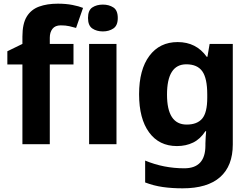

<svg xmlns="http://www.w3.org/2000/svg" viewBox="-20 -785 1365 1045"><path d="M380 -434H251V0H102V-434H20V-506L102 -546V-586Q102 -656 125.5 -694.5Q149 -733 192.5 -749Q236 -765 295 -765Q339 -765 374.5 -758Q410 -751 432 -742L394 -633Q377 -638 357 -642.5Q337 -647 311 -647Q280 -647 265.5 -628Q251 -609 251 -580V-546H380Z M540 -760Q573 -760 597 -744.5Q621 -729 621 -687Q621 -646 597 -630Q573 -614 540 -614Q506 -614 482.5 -630Q459 -646 459 -687Q459 -729 482.5 -744.5Q506 -760 540 -760ZM614 -546V0H465V-546Z M947 -556Q1048 -556 1105 -476H1109L1121 -546H1247V1Q1247 118 1178 179Q1109 240 974 240Q916 240 866.5 233Q817 226 770 208V89Q871 131 983 131Q1098 131 1098 7V-4Q1098 -21 1099.5 -39Q1101 -57 1102 -71H1098Q1070 -28 1031 -9Q992 10 943 10Q846 10 791.5 -64.5Q737 -139 737 -272Q737 -406 793 -481Q849 -556 947 -556ZM994 -435Q889 -435 889 -270Q889 -107 996 -107Q1053 -107 1080.5 -139.5Q1108 -172 1108 -253V-271Q1108 -359 1081 -397Q1054 -435 994 -435Z"/></svg>

Font: Noto Sans Devanagari UI
Style: Bold
Weight: 700
Designer: Jelle Bosma - Monotype Design Team
Foundry: Monotype Imaging Inc.
Version: Version 2.004; ttfautohint (v1.8.4.7-5d5b)